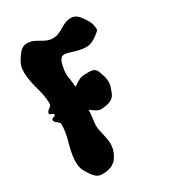

<svg xmlns="http://www.w3.org/2000/svg" viewBox="-177 -827 834 925"><g transform="rotate(-30 240.0 -364.0)"><path d="M119 0C168 0 196 -17 214 -56C222.4 -74.3 225.5 -90.9 225.5 -107.2C225.5 -135.4 216.3 -162.8 210 -197C209 -205 208 -212 208 -218C208 -242 216 -275 216 -300C216 -300.5 216.2 -300.7 216.6 -300.7C220.9 -300.7 247.1 -274 268.9 -274C269.3 -274 269.6 -274 270 -274C300 -275 337 -282 349 -309C361.1 -336.8 366.9 -354.1 366.9 -371.8C366.9 -389.1 361.4 -406.8 351 -435C343.5 -455.4 324.9 -459.2 304.1 -459.2C294.3 -459.2 283.9 -458.3 274 -458C251.1 -457.1 221.6 -430.3 216.7 -430.3C216.2 -430.3 216 -430.5 216 -431C216 -456 208 -485 208 -509C208 -515 209 -522 210 -530C215 -556 219 -590 246 -592H248C268.8 -592 313.2 -569.2 357 -569.2C361.7 -569.2 366.4 -569.4 371 -570C402 -574 444 -613 444 -615C444 -640 439 -658 424 -680C407 -705 394 -727 364 -728H361C312 -728 291 -686 240 -686C190 -686 168 -728 119 -728H116C86 -727 73 -705 56 -680C41 -658 36 -640 36 -615V-608C39 -534 67 -496 68 -422C68 -403 40 -401 40 -382C40 -371 62 -376 62 -364C62 -353 40 -357 40 -346C40 -327 68 -325 68 -306C67 -232 39 -194 36 -120V-113C36 -88 41 -70 56 -48C73 -23 86 -1 116 0Z"/></g></svg>

Font: Chromatic Etruscan
Style: Regular
Weight: 400
Version: Version 000.910